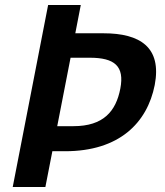

<svg xmlns="http://www.w3.org/2000/svg" viewBox="-20 -750 660 770"><path d="M162 0 190 -143.5H241C458.5 -143.5 570.5 -257.5 600.5 -409C629.5 -560.5 541.5 -616.5 395.5 -616.5H282L304 -730H173L31 0ZM274.5 -244H209.5L263 -518.5H340C439.5 -518.5 480 -485 462.5 -394.5C445 -304 395 -244 274.5 -244Z"/></svg>

Font: Monaspace Neon SemiBold
Style: Italic
Weight: 600
Italic angle: -11°
Designer: Riley Cran & the Lettermatic Team
Foundry: Lettermatic
Version: Version 1.200 (Monaspace Neon)